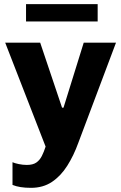

<svg xmlns="http://www.w3.org/2000/svg" viewBox="-20 -716 582 922"><path d="M129 186Q101 186 79 182.5Q57 179 40 172V63Q51 68 70.5 72Q90 76 109 76Q138 76 154.5 64.5Q171 53 181 33Q191 13 199 -12L5 -511H173L278 -199H285L382 -511H537L356 -30Q334 31 303 80Q272 129 229.5 157.5Q187 186 129 186ZM105 -613V-696H449V-613Z"/></svg>

Font: Chivo Medium
Style: Bold
Weight: 700
Version: Version 2.002